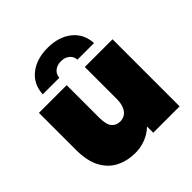

<svg xmlns="http://www.w3.org/2000/svg" viewBox="-204 -937 1107 1107"><g transform="rotate(-45 349.0 -383.5)"><path d="M278 10Q213 10 160.5 -16.5Q108 -43 78 -99.5Q48 -156 48 -245V-547H274V-284Q274 -226 293 -203Q312 -180 345 -180Q365 -180 382.5 -190.5Q400 -201 411 -225.5Q422 -250 422 -290V-547H648V0H433V-51Q415 -33 394 -21Q340 10 278 10ZM139 -607Q143 -686 200.5 -731.5Q258 -777 348 -777Q438 -777 495.5 -731.5Q553 -686 557 -607H422Q420 -635 399.5 -651.5Q379 -668 348 -668Q317 -668 296.5 -651.5Q276 -635 274 -607Z"/></g></svg>

Font: Montserrat Thin Black
Style: Regular
Weight: 900
Version: Version 9.000